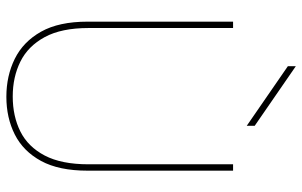

<svg xmlns="http://www.w3.org/2000/svg" viewBox="-193 -744 949 603"><g transform="rotate(90 281.5 -442.5)"><path d="M284 12Q218 12 164.5 -14.5Q111 -41 79.5 -97Q48 -153 48 -243V-700H68V-246Q68 -161 96.5 -108.5Q125 -56 173.5 -32Q222 -8 283 -8Q345 -8 393 -32Q441 -56 468.5 -108.5Q496 -161 496 -246V-700H516V-243Q516 -153 485.5 -97Q455 -41 402.5 -14.5Q350 12 284 12ZM375 -743 188 -872V-897L375 -768Z"/></g></svg>

Font: DM Sans 36pt Thin
Style: Regular
Weight: 250
Designer: Colophon Foundry, Jonny Pinhorn
Foundry: Colophon Foundry
Version: Version 4.004;gftools[0.9.30]